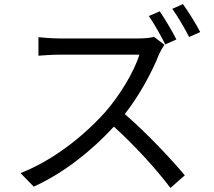

<svg xmlns="http://www.w3.org/2000/svg" viewBox="-20 -869 1040 934"><path d="M838 -677C819 -716 782 -777 757 -814L704 -791C731 -752 764 -693 784 -653ZM729 -690C713 -685 687 -682 654 -682H268C238 -682 181 -686 167 -688V-598C178 -599 233 -603 268 -603H658C633 -520 560 -401 492 -324C389 -209 241 -90 80 -27L144 39C292 -28 427 -137 534 -253C636 -161 742 -44 809 45L879 -16C814 -94 692 -224 587 -314C658 -404 721 -521 755 -608C761 -621 774 -643 780 -651ZM818 -826C845 -789 878 -732 900 -689L954 -713C935 -750 897 -812 870 -849Z"/></svg>

Font: Noto Sans JP Regular
Style: Regular
Weight: 400
Designer: Ryoko NISHIZUKA (kana & ideographs); Paul D. Hunt (Latin, Greek & Cyrillic); Wenlong ZHANG (bopomofo); Sandoll Communica
Foundry: Adobe Systems Incorporated
Version: Version 1.004;PS 1.004;hotconv 1.0.82;makeotf.lib2.5.63406